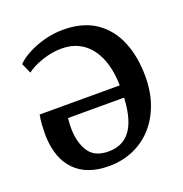

<svg xmlns="http://www.w3.org/2000/svg" viewBox="-109 -663 740 775"><g transform="rotate(-20 260.5 -275.5)"><path d="M243 -566.3Q326.8 -566.3 382 -529.3Q437.3 -492.3 464.5 -426.7Q491.8 -361.2 491.8 -275.8Q491.8 -209.9 472.4 -156.4Q453.1 -102.9 418.2 -64.7Q383.3 -26.4 335.5 -5.9Q287.7 14.7 230.7 14.7Q137.3 14.7 86.1 -36.9Q34.9 -88.5 31.5 -184.7Q31.5 -214.7 33 -237.2Q34.6 -259.7 38.2 -276.9H382.2Q381.5 -325.2 370.4 -365.6Q359.2 -406 337.8 -435.4Q316.4 -464.8 284.7 -480.9Q253.1 -497 211.7 -497Q170 -497 127 -482.3Q84 -467.5 60.8 -448.7L41.4 -492.3Q59.2 -511 91.2 -528Q123.1 -545 162.6 -555.7Q202.1 -566.3 243 -566.3ZM381.8 -224.4H140.9Q140.2 -217.4 139.5 -208.7Q138.9 -200 138.6 -192.4Q138.4 -184.9 138.4 -181.1Q139.1 -120.3 164.3 -80.9Q189.5 -41.5 249.3 -41.5Q276.2 -41.5 299.2 -50.7Q322.2 -59.9 339.8 -80.9Q357.5 -101.8 368.2 -137.1Q379 -172.3 381.8 -224.4Z"/></g></svg>

Font: Merriweather 7pt Light
Style: Regular
Weight: 300
Designer: Eben Sorkin
Foundry: Eben Sorkin
Version: Version 2.200;gftools[0.9.31]